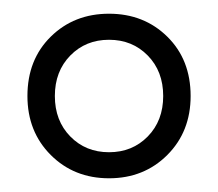

<svg xmlns="http://www.w3.org/2000/svg" viewBox="-20 -740 318 280"><path d="M20 -600Q20 -653 54 -686.5Q88 -720 139 -720Q190 -720 224 -686.5Q258 -653 258 -600Q258 -548 224 -514Q190 -480 139 -480Q88 -480 54 -514Q20 -548 20 -600ZM60 -600Q60 -564 82.5 -541Q105 -518 139 -518Q173 -518 195.5 -541Q218 -564 218 -600Q218 -636 195.5 -659Q173 -682 139 -682Q105 -682 82.5 -659Q60 -636 60 -600Z"/></svg>

Font: Jost*
Style: Regular
Weight: 400
Version: Version 3.7